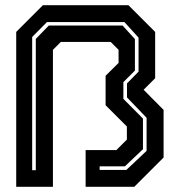

<svg xmlns="http://www.w3.org/2000/svg" viewBox="-20 -720 693 740"><path d="M42.5 0V-597L145.5 -700H475L578 -597V-418.5L533.5 -374L610.5 -296.5V-113L497.5 0H310V-141.5H428.5L469 -182V-232.5L387 -314.5V-428L437 -477.5V-528L406.5 -558.5H214.5L184 -528V0ZM104 -64H118V-570L168 -621.5H452.5L500 -569.5V-448L455.5 -403.5V-339L531 -263V-145L461.5 -79H364V-65H467L545 -138.5V-266L469.5 -344.5V-398.5L514 -444V-575L459.5 -635H161L104 -577.5Z"/></svg>

Font: Tourney Thin
Style: Regular
Weight: 100
Designer: Tyler Finck
Foundry: Etcetera Type Co
Version: Version 1.015